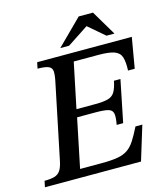

<svg xmlns="http://www.w3.org/2000/svg" viewBox="-136 -931 900 1027"><g transform="rotate(-15 313.5 -418.0)"><path d="M517 0H-15L-8 -34Q26 -34 47 -40Q68 -46 80 -63.5Q92 -81 99 -116L185 -531Q193 -569 191 -588.5Q189 -608 170 -615.5Q151 -623 111 -623L118 -657H642L613 -488H576Q578 -536 569.5 -562.5Q561 -589 532 -599.5Q503 -610 444 -610H308L256 -360H359Q406 -360 431 -367Q456 -374 468.5 -394.5Q481 -415 489 -455H525L478 -223H442Q450 -265 446 -285Q442 -305 419.5 -311Q397 -317 350 -317H248L192 -46H311Q366 -46 400 -52Q434 -58 456.5 -73.5Q479 -89 497 -117Q515 -145 537 -189H575ZM306 -698H257L396 -836H475L557 -698H513L423 -775Z"/></g></svg>

Font: STIX Two Text Medium
Style: Italic
Weight: 500
Italic angle: -12°
Designer: Ross Mills, John Hudson & Paul Hanslow, Tiro Typeworks Ltd; with prior portions MicroPress Inc. and Coen Hoffman, Elsevi
Foundry: Tiro Typeworks Ltd
Version: Version 2.13 b171